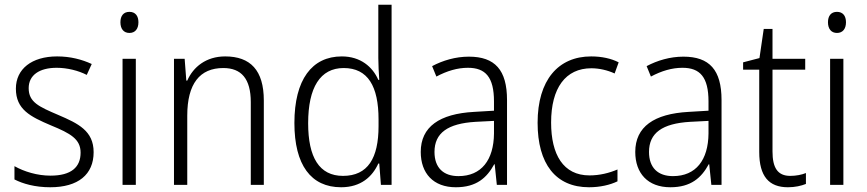

<svg xmlns="http://www.w3.org/2000/svg" viewBox="-20 -780 3659 810"><path d="M375 -138C375 -228 310 -259 226 -295C144 -330 101 -349 101 -408C101 -463 146 -494 219 -494C264 -494 311 -482 346 -464L367 -510C326 -529 277 -542 221 -542C114 -542 47 -489 47 -406C47 -318 108 -288 195 -251C278 -217 320 -193 320 -136C320 -75 281 -39 193 -39C137 -39 82 -56 41 -79V-23C76 -5 127 10 192 10C310 10 375 -44 375 -138Z M526 -730C501 -730 488 -713 488 -686C488 -658 502 -641 526 -641C550 -641 564 -658 564 -686C564 -713 551 -730 526 -730ZM553 -532H497V0H553Z M930 -542C849 -542 795 -497 770 -440H766L759 -532H714V0H770V-292C770 -427 823 -493 922 -493C998 -493 1038 -448 1038 -349V0H1093V-356C1093 -484 1036 -542 930 -542Z M1419 10C1503 10 1551 -35 1576 -90H1580L1587 0H1632V-760H1576V-535C1576 -508 1578 -473 1580 -443H1576C1552 -498 1501 -542 1422 -542C1296 -542 1222 -444 1222 -261C1222 -84 1292 10 1419 10ZM1427 -38C1327 -38 1280 -116 1280 -260C1280 -411 1331 -493 1430 -493C1532 -493 1577 -416 1577 -276V-248C1577 -113 1532 -38 1427 -38Z M1958 -541C1902 -541 1848 -525 1803 -501L1821 -457C1866 -481 1910 -494 1954 -494C2028 -494 2064 -455 2064 -352V-313L1980 -308C1834 -300 1755 -245 1755 -139C1755 -49 1808 10 1903 10C1990 10 2034 -30 2065 -87H2067L2076 0H2119V-358C2119 -485 2068 -541 1958 -541ZM1986 -266 2064 -270V-217C2063 -105 2011 -37 1914 -37C1851 -37 1813 -72 1813 -139C1813 -219 1869 -259 1986 -266Z M2465 10C2512 10 2554 0 2585 -15V-65C2550 -50 2510 -40 2467 -40C2356 -40 2305 -128 2305 -263C2305 -409 2366 -492 2475 -492C2507 -492 2543 -484 2573 -470L2590 -517C2559 -533 2519 -542 2474 -542C2335 -542 2248 -442 2248 -262C2248 -89 2324 10 2465 10Z M2863 -541C2807 -541 2753 -525 2708 -501L2726 -457C2771 -481 2815 -494 2859 -494C2933 -494 2969 -455 2969 -352V-313L2885 -308C2739 -300 2660 -245 2660 -139C2660 -49 2713 10 2808 10C2895 10 2939 -30 2970 -87H2972L2981 0H3024V-358C3024 -485 2973 -541 2863 -541ZM2891 -266 2969 -270V-217C2968 -105 2916 -37 2819 -37C2756 -37 2718 -72 2718 -139C2718 -219 2774 -259 2891 -266Z M3314 -38C3260 -38 3239 -73 3239 -141V-486H3377V-532H3239V-658H3202L3184 -535L3115 -517V-486H3183V-139C3183 -36 3224 10 3304 10C3334 10 3360 4 3380 -4V-50C3363 -43 3339 -38 3314 -38Z M3511 -730C3486 -730 3473 -713 3473 -686C3473 -658 3487 -641 3511 -641C3535 -641 3549 -658 3549 -686C3549 -713 3536 -730 3511 -730ZM3538 -532H3482V0H3538Z"/></svg>

Font: Noto Sans Khmer SemiCondensed Light
Style: Regular
Weight: 300
Width: 4
Designer: Danh Hong and the Monotype Design Team
Foundry: Monotype Imaging Inc.
Version: Version 2.004